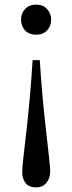

<svg xmlns="http://www.w3.org/2000/svg" viewBox="-20 -560 313 830"><path d="M152 -300H121C117.7 -246 113.8 -194.5 109.5 -145.5C105.2 -96.5 100.7 -51.3 96 -10C90.7 38 86 79 82 113C78 147 76 170.7 76 184C76 202 80.7 217.5 90 230.5C99.3 243.5 114.7 250 136 250C155.3 250 170.3 243.3 181 230C191.7 216.7 197 200.3 197 181C197 168.3 195 145 191 111C187 77 182.3 35.3 177 -14C172.3 -54.7 167.8 -99.2 163.5 -147.5C159.2 -195.8 155.3 -246.7 152 -300ZM201 -476C201 -493.3 195.2 -508.3 183.5 -521C171.8 -533.7 156.3 -540 137 -540C116.3 -540 100.2 -533.7 88.5 -521C76.8 -508.3 71 -493.3 71 -476C71 -456.7 76.8 -440.8 88.5 -428.5C100.2 -416.2 116.3 -410 137 -410C156.3 -410 171.8 -416.2 183.5 -428.5C195.2 -440.8 201 -456.7 201 -476Z"/></svg>

Font: Libre Caslon Text
Style: Regular
Weight: 400
Designer: Pablo Impallari, Rodrigo Fuenzalida
Foundry: Pablo Impallari, Rodrigo Fuenzalida
Version: Version 1.000; ttfautohint (v0.93) -l 8 -r 50 -G 200 -x 14 -